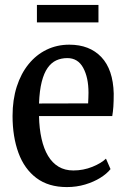

<svg xmlns="http://www.w3.org/2000/svg" viewBox="-20 -749 512 780"><path d="M251.5 11Q177 11 128 -25.8Q79 -62.5 55 -128Q31 -193.5 31 -278Q31 -343.5 48 -396.8Q65 -450 96 -488.2Q127 -526.5 169.2 -547Q211.5 -567.5 261.5 -567.5Q344 -567.5 391.8 -517Q439.5 -466.5 442 -369Q442 -336.5 440.5 -315.5Q439 -294.5 436 -277.5H138.5Q139.5 -226.5 148.8 -185.5Q158 -144.5 175.2 -115.8Q192.5 -87 218 -71.8Q243.5 -56.5 278 -56.5Q318.5 -56.5 355 -71.2Q391.5 -86 410.5 -104.5L429 -62Q414.5 -43.5 387.8 -26.8Q361 -10 326 0.5Q291 11 251.5 11ZM138.5 -328.5 338 -329Q338.5 -341 339 -351.5Q339.5 -362 339.5 -372.5Q339.5 -434 318 -473.5Q296.5 -513 253.5 -513Q229 -513 208.8 -503.8Q188.5 -494.5 173.5 -473.2Q158.5 -452 149.5 -416.5Q140.5 -381 138.5 -328.5ZM380 -729V-658H130V-729Z"/></svg>

Font: Merriweather 24pt SemiCondensed
Style: Regular
Weight: 400
Width: 4
Designer: Eben Sorkin
Foundry: Eben Sorkin
Version: Version 2.100